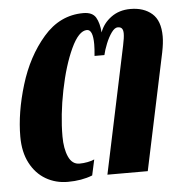

<svg xmlns="http://www.w3.org/2000/svg" viewBox="-46 -625 658 683"><g transform="rotate(-5 282.5 -283.5)"><path d="M14.6 -161.6Q14.6 -247.1 44.4 -345.2Q74.2 -443.4 133.3 -511.7Q192.4 -580.1 275.9 -580.1Q308.6 -580.1 320.6 -559.8Q332.5 -539.6 335 -505.9Q346.2 -537.6 375 -558.8Q403.8 -580.1 444.3 -580.1Q491.7 -580.1 521 -554.7Q550.3 -529.3 550.3 -473.1Q550.3 -449.2 543.5 -416L455.6 0H311.5L407.2 -453.1Q413.1 -480.5 413.1 -495.1Q413.1 -507.8 408.4 -513.4Q403.8 -519 393.6 -519Q382.8 -519 371.3 -503.2Q359.9 -487.3 350.8 -464.8Q341.8 -442.4 337.9 -424.8H302.7Q305.2 -450.7 305.2 -466.3Q305.2 -519 283.7 -519Q254.4 -519 226.8 -459.7Q199.2 -400.4 181.6 -313Q164.1 -225.6 164.1 -149.4Q164.1 -105.5 177 -76.7Q189.9 -47.9 216.3 -47.9Q230.5 -47.9 245.4 -50.8Q260.3 -53.7 269.5 -58.1L257.3 -2Q218.8 13.2 169.4 13.2Q126 13.2 90.8 -7.3Q55.7 -27.8 35.2 -67.1Q14.6 -106.4 14.6 -161.6Z"/></g></svg>

Font: Pattaya
Style: Regular
Weight: 400
Designer: Pablo Impallari / Thai characters Designed by Thanarat Vachiruckul and Suppakit Chalermlarp
Foundry: Pablo Impallari
Version: Version 2.001